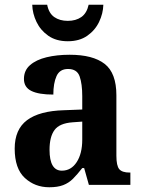

<svg xmlns="http://www.w3.org/2000/svg" viewBox="-20 -780 600 810"><path d="M188 10Q127 10 84.5 -29.5Q42 -69 42 -153Q42 -234 94 -273Q146 -312 250 -315L327 -318V-374Q327 -426 316 -457.5Q305 -489 267 -489Q232 -489 218.5 -459Q205 -429 205 -381Q143 -381 112 -396.5Q81 -412 81 -447Q81 -483 107 -505.5Q133 -528 176.5 -538.5Q220 -549 274 -549Q372 -549 421.5 -510.5Q471 -472 471 -378V-123Q471 -81 483 -66.5Q495 -52 527 -52H530V0H355L335 -71H327Q306 -44 288 -26Q270 -8 246.5 1Q223 10 188 10ZM241 -60Q280 -60 303.5 -96Q327 -132 327 -191V-267L286 -264Q231 -260 210 -231.5Q189 -203 189 -148Q189 -60 241 -60ZM266 -606Q217 -606 184 -629Q151 -652 134 -687.5Q117 -723 116 -760H179Q186 -724 209 -708Q232 -692 266 -692Q300 -692 323 -708Q346 -724 354 -760H416Q415 -723 398 -687.5Q381 -652 348 -629Q315 -606 266 -606Z"/></svg>

Font: Noto Serif Tamil SemiCondensed
Style: Bold Italic
Weight: 700
Width: 4
Italic angle: -12°
Designer: Indian Type Foundry, Tom Grace, and the Monotype Design Team
Foundry: Monotype Imaging Inc.
Version: Version 2.003; ttfautohint (v1.8.4.7-5d5b)